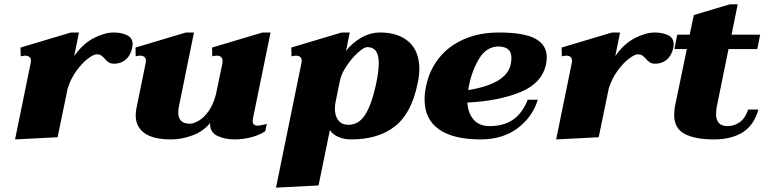

<svg xmlns="http://www.w3.org/2000/svg" viewBox="-20 -629 3536 880"><path d="M588 -425Q588 -420 586 -410Q578 -374 556 -355.5Q534 -337 504 -337Q488 -337 478.5 -343Q469 -349 460 -360Q451 -370 443.5 -375Q436 -380 423 -380Q409 -380 382.5 -360Q356 -340 330 -304Q304 -268 290 -223L244 0L49 10L120 -337L122 -349Q122 -374 94 -374Q90 -374 75 -371L74 -411L305 -480H342L320 -372Q360 -429 410 -454.5Q460 -480 501 -480Q537 -480 562.5 -467.5Q588 -455 588 -425Z M1161 -53Q1170 -53 1183.5 -56.5Q1197 -60 1203 -61L1196 -28Q1170 -10 1132 0Q1094 10 1055 10Q1011 10 977 -6Q943 -22 943 -59V-65Q912 -27 862.5 -8.5Q813 10 764 10Q682 10 642 -19Q602 -48 602 -100Q602 -115 605 -131L647 -337L649 -349Q649 -374 621 -374Q616 -374 602 -371L601 -411L832 -480H869L801 -146Q797 -130 797 -114Q797 -62 850 -62Q867 -62 890.5 -75.5Q914 -89 936 -119.5Q958 -150 970 -198L999 -337Q1000 -342 1000 -349Q1000 -374 973 -374Q968 -374 953 -371L952 -411L1183 -480H1220L1140 -89Q1138 -79 1138 -75Q1138 -53 1161 -53Z M1361 -337 1363 -349Q1363 -374 1335 -374Q1331 -374 1316 -371L1315 -411L1546 -480H1583L1566 -396Q1595 -433 1636 -456.5Q1677 -480 1723 -480Q1806 -480 1854 -437Q1902 -394 1902 -312Q1902 -284 1894 -246Q1866 -109 1789.5 -49.5Q1713 10 1590 10Q1557 10 1530.5 -1.5Q1504 -13 1492 -33L1440 221L1245 231ZM1703 -241Q1716 -300 1716 -340Q1716 -377 1703 -395Q1690 -413 1664 -413Q1648 -413 1620 -387.5Q1592 -362 1568 -326Q1544 -290 1538 -259L1519 -166Q1515 -150 1515 -131Q1515 -97 1531 -77Q1547 -57 1577 -57Q1625 -57 1654.5 -104.5Q1684 -152 1703 -241Z M2122 -159Q2125 -110 2151 -80.5Q2177 -51 2224 -51Q2287 -51 2330 -79.5Q2373 -108 2399 -172H2445Q2421 -93 2352.5 -41.5Q2284 10 2183 10Q2057 10 1991.5 -36.5Q1926 -83 1926 -173Q1926 -204 1933 -235Q1948 -308 1992.5 -363.5Q2037 -419 2107 -449.5Q2177 -480 2266 -480Q2382 -480 2434 -451.5Q2486 -423 2486 -367Q2486 -353 2483 -336Q2465 -248 2365.5 -207Q2266 -166 2122 -159ZM2324 -363Q2324 -389 2310 -402Q2296 -415 2266 -416Q2210 -416 2176.5 -361Q2143 -306 2129 -234L2126 -216Q2303 -245 2321 -335Q2324 -350 2324 -363Z M3068 -425Q3068 -420 3066 -410Q3058 -374 3036 -355.5Q3014 -337 2984 -337Q2968 -337 2958.5 -343Q2949 -349 2940 -360Q2931 -370 2923.5 -375Q2916 -380 2903 -380Q2889 -380 2862.5 -360Q2836 -340 2810 -304Q2784 -268 2770 -223L2724 0L2529 10L2600 -337L2602 -349Q2602 -374 2574 -374Q2570 -374 2555 -371L2554 -411L2785 -480H2822L2800 -372Q2840 -429 2890 -454.5Q2940 -480 2981 -480Q3017 -480 3042.5 -467.5Q3068 -455 3068 -425Z M3409 -127H3456Q3436 -55 3384 -22.5Q3332 10 3252 10Q3167 10 3118.5 -15Q3070 -40 3070 -102Q3070 -120 3073 -139L3128 -404H3071L3084 -470H3141L3160 -560L3324 -609H3361L3333 -470H3464L3451 -404H3319L3265 -139Q3262 -121 3262 -107Q3262 -51 3314 -51Q3345 -51 3370.5 -69Q3396 -87 3409 -127Z"/></svg>

Font: Taviraj Black
Style: Italic
Weight: 900
Italic angle: -12°
Designer: Katatrad Team
Foundry: CadsonDemak
Version: Version 1.001